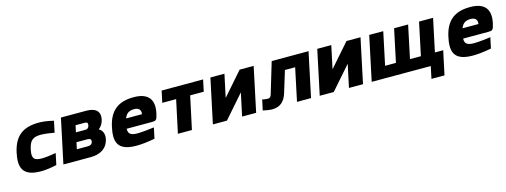

<svg xmlns="http://www.w3.org/2000/svg" viewBox="-15 -1230 5499 2088"><g transform="rotate(-15 2734.5 -186.0)"><path d="M94 -256 92 -244C54 -64 123 9 300 9C351 9 408 1 476 -14L503 -142C462 -134 384 -124 344 -124C258 -124 230 -151 251 -248L252 -252C272 -349 312 -376 398 -376C438 -376 512 -366 549 -358L576 -486C514 -501 461 -509 410 -509C233 -509 133 -436 94 -256Z M552 0H861C974 0 1049 -52 1069 -145C1081 -203 1064 -246 1022 -269C1052 -292 1072 -323 1081 -365C1099 -451 1051 -500 945 -500H658ZM736 -122 752 -197H874C907 -197 919 -185 914 -159C908 -133 891 -122 858 -122ZM774 -302 790 -378H893C920 -378 930 -367 924 -340C919 -314 904 -302 877 -302Z M1673 -277C1704 -422 1646 -509 1478 -509C1306 -509 1205 -435 1167 -256L1165 -244C1126 -62 1194 9 1377 9C1431 9 1500 1 1581 -14L1607 -135C1563 -129 1471 -118 1420 -118C1345 -118 1315 -138 1317 -197H1598C1647 -197 1657 -200 1673 -277ZM1340 -307C1361 -361 1393 -382 1451 -382C1504 -382 1527 -352 1519 -307Z M1841 0H1999L2078 -369H2231L2259 -500H1792L1764 -369H1920Z M2235 0H2393L2619 -258L2564 0H2722L2828 -500H2670L2444 -242L2499 -500H2341Z M3070 -125 3145 -369H3260L3182 0H3340L3446 -500H3031L2926 -150C2918 -124 2904 -115 2887 -115C2868 -115 2847 -118 2823 -123L2798 -6C2829 2 2874 9 2904 9C2993 9 3044 -42 3070 -125Z M3438 0H3596L3822 -258L3767 0H3925L4031 -500H3873L3647 -242L3702 -500H3544Z M4129 -500 4023 0H4688L4659 137H4806L4863 -131H4770L4742 0L4848 -500H4690L4612 -131H4489L4567 -500H4409L4331 -131H4209L4287 -500Z M5461 -277C5492 -422 5434 -509 5266 -509C5094 -509 4993 -435 4955 -256L4953 -244C4914 -62 4982 9 5165 9C5219 9 5288 1 5369 -14L5395 -135C5351 -129 5259 -118 5208 -118C5133 -118 5103 -138 5105 -197H5386C5435 -197 5445 -200 5461 -277ZM5128 -307C5149 -361 5181 -382 5239 -382C5292 -382 5315 -352 5307 -307Z"/></g></svg>

Font: LT Wave Text Black Italic
Style: Regular
Weight: 900
Designer: Daniel Lyons
Version: Version 2.5 (Glyphs App)